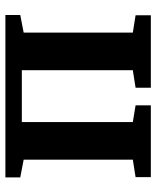

<svg xmlns="http://www.w3.org/2000/svg" viewBox="48 -642 593 730"><g transform="rotate(-90 345.0 -276.5)"><path d="M37 0V-58L103.5 -68.5V-483.5L36 -496.5V-553H653.5V-496.5L586.5 -483.5V-68.5L652.5 -58V0H377V-58L443.5 -68.5V-490.5H246.5V-68.5L310 -58V0Z"/></g></svg>

Font: Merriweather 24pt
Style: Bold
Weight: 700
Designer: Eben Sorkin
Foundry: Eben Sorkin
Version: Version 2.100